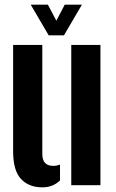

<svg xmlns="http://www.w3.org/2000/svg" viewBox="-20 -792 495 821"><path d="M36.1 -144.9V-600H160.9V-134.4Q160.9 -107.7 172.6 -95.2Q184.3 -82.7 208.5 -82.7Q221.9 -82.7 236.6 -88.1V-20.5Q206.8 9.1 160.9 9.1Q103.4 9.1 69.8 -26.7Q36.1 -62.5 36.1 -144.9ZM284.7 0V-600H409.5V0ZM188.2 -640.9 111.3 -772.1H184.8L220.9 -703.4L256.8 -772.1H330.3L253.5 -640.9Z"/></svg>

Font: Big Shoulders Stencil Thin
Style: Regular
Weight: 100
Designer: Patric King
Foundry: XO Type Co
Version: Version 2.001